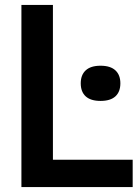

<svg xmlns="http://www.w3.org/2000/svg" viewBox="-20 -760 562 780"><path d="M67 0V-740H195V-111H519V0ZM308 -421.5Q308 -455.5 328.2 -474.2Q348.5 -493 388.5 -493Q428.5 -493 448.8 -474.2Q469 -455.5 469 -421.5Q469 -387 448.8 -368.5Q428.5 -350 388.5 -350Q348.5 -350 328.2 -368.5Q308 -387 308 -421.5Z"/></svg>

Font: Encode Sans Semi Condensed SmBd
Style: Regular
Weight: 600
Width: 4
Designer: Multiple Designers
Foundry: Impallari Type
Version: Version 2.000